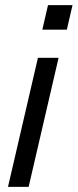

<svg xmlns="http://www.w3.org/2000/svg" viewBox="-20 -724 301 744"><path d="M144 -609 166 -704H261L239 -609ZM127 -500H207L91 0H11Z"/></svg>

Font: CBA Beacon Sans
Style: Italic
Weight: 400
Italic angle: -13°
Designer: Wei Huang
Foundry: Wei Huang
Version: Version 1.002